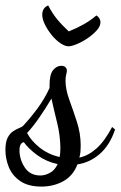

<svg xmlns="http://www.w3.org/2000/svg" viewBox="-40 -638 445 709"><path d="M113 51Q64 51 34.5 30.5Q5 10 -7.5 -21Q-20 -52 -20 -84Q-20 -113 -12 -129Q-4 -145 8 -153Q20 -161 30.5 -165Q41 -169 45 -173Q72 -202 98 -237Q124 -272 143 -313V-324Q143 -363 156 -379Q169 -395 186 -395Q197 -395 202 -389.5Q207 -384 207 -377Q207 -372 204.5 -363Q202 -354 202 -339Q202 -308 216 -269.5Q230 -231 244 -188Q258 -145 258 -100Q258 -87 257 -76.5Q256 -66 253 -56Q286 -63 316 -89.5Q346 -116 374 -169L385 -160Q366 -103 329.5 -70.5Q293 -38 246 -31Q230 11 194 31Q158 51 113 51ZM109 10Q126 10 144 0.5Q162 -9 173 -32Q131 -41 98.5 -64.5Q66 -88 48 -113Q32 -110 32 -83Q32 -49 51.5 -19.5Q71 10 109 10ZM180 -58Q182 -66 182.5 -76Q183 -86 183 -94Q182 -140 171 -184.5Q160 -229 150 -274Q130 -240 105.5 -204.5Q81 -169 60 -147Q75 -118 106.5 -93Q138 -68 180 -58ZM213 -467Q200 -467 183 -478.5Q166 -490 151 -508.5Q136 -527 126 -547Q116 -567 116 -584Q116 -595 121 -604Q126 -613 138 -618Q153 -589 171 -567Q189 -545 214 -522Q244 -534 269.5 -548.5Q295 -563 316 -581Q323 -577 327 -570Q331 -563 331 -556Q331 -541 317 -525.5Q303 -510 283 -496.5Q263 -483 243.5 -475Q224 -467 213 -467Z"/></svg>

Font: Dancing Script SemiBold
Style: Regular
Weight: 600
Designer: Pablo Impallari
Foundry: Pablo Impallari
Version: Version 2.001